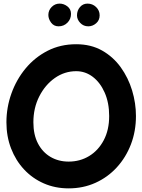

<svg xmlns="http://www.w3.org/2000/svg" viewBox="-20 -977 785 1064"><path d="M360.4 66.9Q285.6 66.9 222.7 39.3Q159.7 11.7 113.3 -38.1Q66.9 -87.9 41.3 -154.5Q15.6 -221.2 15.6 -299.3Q15.6 -381.3 43.2 -458.7Q70.8 -536.1 121.8 -597.7Q172.9 -659.2 243.9 -695.6Q314.9 -731.9 402.3 -731.9Q483.9 -731.9 545.7 -697Q607.4 -662.1 649.2 -604Q690.9 -545.9 712.2 -475.6Q733.4 -405.3 733.4 -334Q733.4 -250 705.6 -177.2Q677.7 -104.5 627.4 -49.6Q577.1 5.4 509 36.1Q440.9 66.9 360.4 66.9ZM360.4 -81.5Q423.3 -81.5 474.1 -112.3Q524.9 -143.1 554.9 -200Q585 -256.8 585 -334Q585 -407.2 560.3 -463.4Q535.6 -519.5 494.4 -551Q453.1 -582.5 402.3 -582.5Q337.9 -582.5 283.9 -544.7Q230 -506.8 197.5 -442.6Q165 -378.4 165 -299.3Q165 -230.5 190.4 -181.9Q215.8 -133.3 260 -107.4Q304.2 -81.5 360.4 -81.5ZM532.2 -892.1Q532.2 -864.7 512.7 -847.9Q493.2 -831.1 469.2 -831.1Q442.4 -831.1 424.6 -850.1Q406.7 -869.1 406.7 -891.6Q406.7 -918.5 423.1 -937.7Q439.5 -957 464.8 -957Q492.7 -957 512.5 -938Q532.2 -918.9 532.2 -892.1ZM373.5 -899.9Q373.5 -871.1 353.5 -851.1Q333.5 -831.1 304.7 -831.1Q278.3 -831.1 263.2 -851.6Q248 -872.1 248 -894Q248 -919.9 266.4 -938.5Q284.7 -957 310.5 -957Q333.5 -957 353.5 -941.7Q373.5 -926.3 373.5 -899.9Z"/></svg>

Font: Mikhak ExtraBold
Style: Regular
Weight: 800
Designer: Amin Abedi
Version: Version 3.3